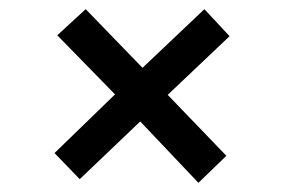

<svg xmlns="http://www.w3.org/2000/svg" viewBox="-20 -515 619 419"><path d="M154 -124 99 -181 231 -309 105 -438 167 -495 291 -367 426 -495 481 -436 346 -308 474 -175 413 -116 286 -250Z"/></svg>

Font: Literata 18pt SemiBold
Style: Italic
Weight: 600
Italic angle: -2°
Designer: Latin by Veronika Burian and Jose Scaglione. Greek by Irene Vlachou. Cyrillic by Vera Evstafieva
Foundry: TypeTogether
Version: Version 3.103;gftools[0.9.29]